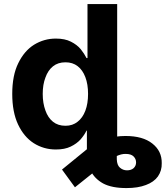

<svg xmlns="http://www.w3.org/2000/svg" viewBox="-20 -748 839 972"><path d="M419.9 -122.1Q458 -122.1 571.3 -122.1Q571.3 -76.2 571.3 58.6Q572.3 87.9 586.9 100.6Q602.5 114.3 623 114.3Q643.6 114.3 656.2 103.5Q668.9 91.8 668.9 74.2Q668.9 56.6 656.2 43.9Q643.6 31.2 616.2 31.2Q594.7 30.3 566.4 43.9Q539.1 58.6 505.9 83Q457 122.1 359.4 200.2Q342.8 177.7 293.9 110.4Q328.1 82 431.6 -2Q472.7 -30.3 518.6 -44.9Q563.5 -59.6 615.2 -59.6Q703.1 -59.6 751 -21.5Q799.8 16.6 798.8 78.1Q799.8 116.2 779.3 145.5Q758.8 173.8 718.8 188.5Q678.7 204.1 620.1 204.1Q545.9 204.1 502 180.7Q458 156.2 438.5 115.2Q419.9 74.2 419.9 23.4Q419.9 -24.4 419.9 -122.1ZM262.7 8.8Q201.2 8.8 150.4 -23.4Q100.6 -55.7 71.3 -118.2Q42 -180.7 42 -272.5Q42 -366.2 72.3 -427.7Q102.5 -490.2 152.3 -521.5Q203.1 -552.7 262.7 -552.7Q308.6 -552.7 338.9 -537.1Q370.1 -521.5 388.7 -499Q407.2 -475.6 418 -454.1Q419.9 -454.1 422.9 -454.1Q422.9 -522.5 422.9 -727.5Q460 -727.5 573.2 -727.5Q573.2 -545.9 573.2 0Q536.1 0 424.8 0Q424.8 -21.5 424.8 -86.9Q422.9 -86.9 418 -86.9Q407.2 -64.5 387.7 -42Q368.2 -20.5 337.9 -5.9Q307.6 8.8 262.7 8.8ZM311.5 -111.3Q347.7 -111.3 373 -131.8Q398.4 -151.4 412.1 -187.5Q425.8 -223.6 425.8 -272.5Q425.8 -321.3 412.1 -357.4Q398.4 -393.6 373 -413.1Q347.7 -432.6 311.5 -432.6Q273.4 -432.6 248 -412.1Q222.7 -391.6 210 -355.5Q196.3 -320.3 196.3 -272.5Q196.3 -225.6 210 -188.5Q222.7 -152.3 248 -131.8Q273.4 -111.3 311.5 -111.3Z"/></svg>

Font: DeepSea
Style: Bold
Weight: 700
Designer: Stem
Version: Version 3.019;git-0a5106e0b